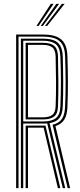

<svg xmlns="http://www.w3.org/2000/svg" viewBox="-20 -980 419 1000"><path d="M64 0V-800H204Q247.2 -800 274.9 -788.9Q302.5 -777.8 316.4 -753Q330.2 -728.2 331.2 -687Q333.5 -618.5 333.8 -553Q334 -487.5 331.2 -424Q329.8 -381 315.2 -357.6Q300.8 -334.2 268.8 -323.2L345.2 0H332.5L253.8 -330.2Q287.2 -338.2 302.2 -360.1Q317.2 -382 319 -424.2Q322 -489.2 321.8 -554.1Q321.5 -619 319 -686.8Q317.8 -726.2 304.4 -748.6Q291 -771 265.8 -780.1Q240.5 -789.2 204 -789.2H76.5V0ZM113.5 0V-325.8H196.2Q201.8 -325.8 206.9 -325.8Q212 -325.8 216.8 -326L294.2 0H281.5L207.2 -315.2Q204.8 -315 202 -315Q199.2 -315 196.5 -315H125.8V0ZM88.8 0V-778.5H204Q237.8 -778.5 260.1 -770Q282.5 -761.5 294 -741.4Q305.5 -721.2 306.8 -686.5Q308.8 -622.8 309.2 -556.2Q309.8 -489.8 306.8 -425.2Q305 -384.5 289 -364.5Q273 -344.5 238.2 -338.8L319.8 0H307L226 -337.2Q220.5 -337 214.6 -336.8Q208.8 -336.5 203.2 -336.5H101V0ZM101 -347.2H203.2Q247.8 -347.2 270.2 -364.2Q292.8 -381.2 294.5 -425.5Q297.2 -492 297.2 -555.6Q297.2 -619.2 294.5 -685.5Q292.5 -733.2 269.8 -750.5Q247 -767.8 204 -767.8H101ZM113.5 -358V-757H204Q243.8 -757 262.5 -740.9Q281.2 -724.8 282 -685.5Q283.5 -617.8 284 -552.6Q284.5 -487.5 282 -425.8Q280.8 -387.2 261.2 -372.6Q241.8 -358 203.2 -358ZM125.8 -368.8H203.2Q235.8 -368.8 252.1 -381.2Q268.5 -393.8 269.8 -426.8Q272.2 -489.5 271.9 -554Q271.5 -618.5 269.8 -685.2Q268.8 -720.5 252.2 -733.4Q235.8 -746.2 204 -746.2H125.8ZM170 -845 244.5 -959.8H259L181.2 -845ZM214.2 -845 302 -959.8H316.5L225.5 -845ZM192.2 -845 273.2 -959.8H287.8L203.2 -845Z"/></svg>

Font: Big Shoulders Inline Text Thin Light
Style: Regular
Weight: 300
Version: Version 2.002